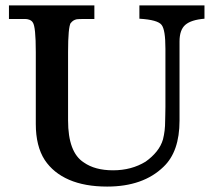

<svg xmlns="http://www.w3.org/2000/svg" viewBox="-20 -677 804 708"><path d="M734 -657V-608Q685 -604 663.5 -585.5Q642 -567 642 -524V-232Q642 -118 583 -62Q508 11 375 11Q293 11 235 -14Q177 -39 145 -87Q112 -138 112 -220Q112 -224 112 -229V-485Q112 -579 101 -594Q96 -603 82 -606Q79 -607 68 -607H13V-657H328V-607H302Q266 -607 263 -606Q249 -603 241 -592V-593Q231 -577 231 -485V-233Q231 -115 289 -78Q330 -49 397 -49Q465 -49 517 -81Q541 -98 557.5 -118.5Q574 -139 581 -163Q585 -179 587 -195.5Q589 -212 589 -232Q589 -238 589.5 -253.5Q590 -269 590 -283V-497Q590 -533 586.5 -554.5Q583 -576 576 -585Q562 -604 494 -608V-657Z"/></svg>

Font: New Athena Unicode
Style: Bold
Weight: 700
Designer: J. Rusten 1997; rev. by R. Hancock 2001, 2002, rev. by D. Mastronarde 2002-2021
Foundry: Society for Classical Studies (formerly American Philological Association)
Version: Version 5.008